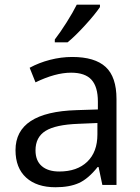

<svg xmlns="http://www.w3.org/2000/svg" viewBox="-20 -786 596 816"><path d="M415 0 398.9 -76.2H395Q355 -25.9 315.2 -8.1Q275.4 9.8 215.8 9.8Q136.2 9.8 91.1 -31.2Q45.9 -72.3 45.9 -147.9Q45.9 -310.1 305.2 -317.9L396 -320.8V-354Q396 -417 368.9 -447Q341.8 -477.1 282.2 -477.1Q215.3 -477.1 130.9 -436L106 -498Q145.5 -519.5 192.6 -531.7Q239.7 -543.9 287.1 -543.9Q382.8 -543.9 429 -501.5Q475.1 -459 475.1 -365.2V0ZM231.9 -57.1Q307.6 -57.1 350.8 -98.6Q394 -140.1 394 -214.8V-263.2L313 -259.8Q216.3 -256.3 173.6 -229.7Q130.9 -203.1 130.9 -147Q130.9 -103 157.5 -80.1Q184.1 -57.1 231.9 -57.1ZM212.9 -618.2Q236.3 -648.4 263.4 -691.4Q290.5 -734.4 306.2 -766.1H404.8V-755.9Q383.3 -724.1 340.8 -677.7Q298.3 -631.3 267.1 -606H212.9Z"/></svg>

Font: f0_31487 
Style: Regular
Weight: 400
Foundry: Ascender Corporation
Version: Version 1.10